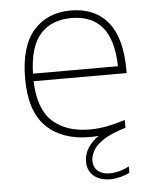

<svg xmlns="http://www.w3.org/2000/svg" viewBox="-53 -593 666 837"><g transform="rotate(-5 280.0 -174.0)"><path d="M397 200Q350.5 200 323.8 177Q297 154 297 115Q297 82 314.8 54.2Q332.5 26.5 362 7Q345 9 324 9Q202 9 133 -58.5Q64 -126 64 -270Q64 -409.5 124.2 -478.8Q184.5 -548 288 -548Q392.5 -548 449.8 -478.5Q507 -409 507 -270V-255H100Q103.5 -133 163.2 -78.5Q223 -24 326 -24Q363 -24 401 -31.2Q439 -38.5 481 -52V-18Q418.5 0.5 384.8 22.8Q351 45 338 68.2Q325 91.5 325 113Q325 141.5 344 157.8Q363 174 395 174Q438 174 481 151V179Q462.5 188.5 439.5 194.2Q416.5 200 397 200ZM288 -515Q200.5 -515 151.8 -460.5Q103 -406 100 -288H472Q469 -405 422.2 -460Q375.5 -515 288 -515Z"/></g></svg>

Font: Encode Sans Exp Th
Style: Regular
Weight: 100
Width: 7
Designer: Multiple Designers
Foundry: Impallari Type
Version: Version 3.002; ttfautohint (v1.8.3) -l 8 -r 50 -G 200 -x 14 